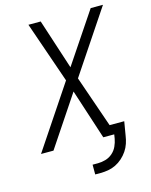

<svg xmlns="http://www.w3.org/2000/svg" viewBox="-134 -821 869 1102"><g transform="rotate(-15 300.0 -270.5)"><path d="M292 194V136H324Q346 136 369 129.5Q392 123 410.5 107Q429 91 439 69Q449 47 453 25L457 0H392L295 -298L96 0H22L270 -371L144 -735H217L314 -437L514 -735H587L339 -364L445 -58H532L518 25Q515 47 507.5 69.5Q500 92 486.5 112Q473 132 454.5 148.5Q436 165 414.5 175.5Q393 186 370 190Q347 194 324 194Z"/></g></svg>

Font: Iosevka SS04 Lt Ex Obl
Style: Regular
Weight: 300
Width: 7
Italic angle: -9°
Monospace: yes
Designer: Belleve Invis
Foundry: Belleve Invis
Version: Version 19.0.0; ttfautohint (v1.8.4)